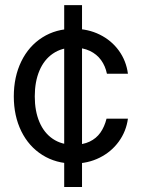

<svg xmlns="http://www.w3.org/2000/svg" viewBox="-20 -748 563 768"><path d="M236.8 -727.5H308.1V0H236.8ZM35.2 -362.3Q35.2 -440.9 65.2 -502.4Q95.2 -564 149.7 -598.4Q204.1 -632.8 274.4 -632.8Q332 -632.8 378.9 -609.6Q425.8 -586.4 455.3 -545.7Q484.9 -504.9 491.7 -453.1H407.7Q401.4 -483.9 384.3 -507.6Q367.2 -531.2 339.4 -544.4Q311.5 -557.6 274.4 -557.6Q226.6 -557.6 191.4 -533.4Q156.2 -509.3 137.7 -465.3Q119.1 -421.4 119.1 -362.3Q119.1 -303.7 137.7 -260Q156.2 -216.3 191.2 -192.6Q226.1 -168.9 274.4 -168.9Q312 -168.9 338.6 -181.6Q365.2 -194.3 381.6 -217.5Q397.9 -240.7 406.2 -273.4H491.7Q484.9 -222.7 455.1 -181.6Q425.3 -140.6 378.4 -117.2Q331.5 -93.8 274.4 -93.8Q204.1 -93.8 149.7 -127.9Q95.2 -162.1 65.2 -223.1Q35.2 -284.2 35.2 -362.3Z"/></svg>

Font: Intratopia Thin
Style: Regular
Weight: 100
Designer: Rasmus Andersson
Foundry: rsms
Version: Version 3.000;Glyphs 3.2.3 (3260)